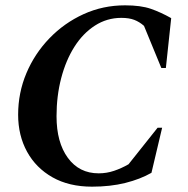

<svg xmlns="http://www.w3.org/2000/svg" viewBox="-20 -690 705 720"><path d="M325 10Q239 10 177 -25Q115 -60 81.5 -121Q48 -182 48 -260Q48 -342 79 -415.5Q110 -489 165.5 -546.5Q221 -604 293.5 -637Q366 -670 449 -670Q508 -670 545.5 -657Q583 -644 622 -622L602 -435H585L520 -593Q503 -608 483.5 -615.5Q464 -623 435 -623Q381 -623 336 -594Q291 -565 259 -514.5Q227 -464 209.5 -397Q192 -330 192 -254Q192 -156 234.5 -98Q277 -40 350 -40Q380 -40 408 -49.5Q436 -59 462 -74L571 -211H588L548 -42Q506 -18 450 -4Q394 10 325 10Z"/></svg>

Font: Spectral
Style: Bold Italic
Weight: 700
Italic angle: -10°
Designer: Jean-Baptiste Levee
Foundry: Production Type
Version: Version 2.001